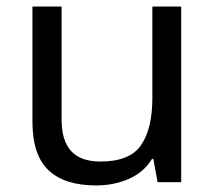

<svg xmlns="http://www.w3.org/2000/svg" viewBox="-20 -556 658 586"><path d="M533 -536V0H461L448 -71H444Q418 -29 372 -9.5Q326 10 274 10Q177 10 128 -36.5Q79 -83 79 -185V-536H168V-191Q168 -127 197 -95Q226 -63 287 -63Q376 -63 410.5 -113Q445 -163 445 -257V-536Z"/></svg>

Font: Noto Sans Hanifi Rohingya
Style: Regular
Weight: 400
Designer: Monotype Design Team and DaltonMaag
Foundry: Google LLC
Version: Version 2.101